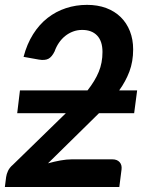

<svg xmlns="http://www.w3.org/2000/svg" viewBox="-28 -750 589 770"><path d="M369 -296Q362 -289 354.5 -281.8Q347 -274.5 339.5 -267L164.5 -95Q189.5 -102 214.2 -106.5Q239 -111 260 -111H422.5Q441.5 -111 451.5 -100Q461.5 -89 459.5 -71L450.5 0H-8.5L-3.5 -39.5Q-2 -51.5 4.2 -64.8Q10.5 -78 23.5 -89L236 -296H41L52 -387.5H323Q353 -425.5 368 -461.8Q383 -498 383 -541.5Q383 -585 361.5 -607.5Q340 -630 301.5 -630Q282 -630 264.8 -623.5Q247.5 -617 233.2 -605.5Q219 -594 208.2 -578.2Q197.5 -562.5 191 -544Q180 -521.5 166 -514.2Q152 -507 128 -511L66.5 -522Q80 -573.5 104.8 -612.8Q129.5 -652 162.8 -678Q196 -704 236.2 -717.2Q276.5 -730.5 321 -730.5Q363.5 -730.5 397.8 -717.8Q432 -705 456 -681.5Q480 -658 493 -625Q506 -592 506 -552Q506 -503 491 -463.2Q476 -423.5 450 -387.5H522L510 -296Z"/></svg>

Font: Lato 2
Style: Bold Italic
Weight: 700
Italic angle: -7°
Designer: Lukasz Dziedzic with Adam Twardoch and Botio Nikoltchev
Foundry: tyPoland Lukasz Dziedzic
Version: Version 2.015; 2015-08-06; http://www.latofonts.com/